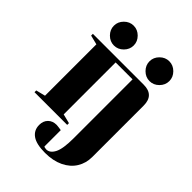

<svg xmlns="http://www.w3.org/2000/svg" viewBox="-262 -829 1163 1163"><g transform="rotate(45 320.0 -247.5)"><path d="M95 -625Q95 -659 120.5 -684.5Q146 -710 180 -710Q214 -710 239.5 -684.5Q265 -659 265 -625Q265 -591 239.5 -565.5Q214 -540 180 -540Q146 -540 120.5 -565.5Q95 -591 95 -625ZM400 -625Q400 -659 425.5 -684.5Q451 -710 485 -710Q519 -710 544.5 -684.5Q570 -659 570 -625Q570 -591 544.5 -565.5Q519 -540 485 -540Q451 -540 425.5 -565.5Q400 -591 400 -625ZM200 120Q200 86 220.5 65.5Q241 45 275 45Q283 45 291 46.5Q299 48 302 48L315 50V190L321 193Q331 195 335 195Q366 195 385.5 157.5Q405 120 405 30V-475H260V-30L320 -15V0H40V-15L100 -30V-470L40 -485V-500H475Q565 -500 565 -410V30Q565 83 539 125Q513 167 463 191Q413 215 345 215Q270 215 235 190Q200 165 200 120Z"/></g></svg>

Font: Yeseva One
Style: Regular
Weight: 400
Designer: Jovanny Lemonad
Foundry: Jovanny Lemonad
Version: Version 2.000